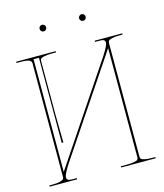

<svg xmlns="http://www.w3.org/2000/svg" viewBox="-133 -1029 966 1128"><g transform="rotate(-15 350.0 -465.0)"><path d="M215.8 -896Q210 -901.9 210 -910.2Q210 -918.5 215.8 -924.3Q221.7 -930.2 230 -930.2Q238.3 -930.2 244.1 -924.3Q250 -918.5 250 -910.2Q250 -901.9 244.1 -896Q238.3 -890.1 230 -890.1Q221.7 -890.1 215.8 -896ZM456.1 -896Q450.2 -901.9 450.2 -910.2Q450.2 -918.5 456.1 -924.3Q461.9 -930.2 470.2 -930.2Q478.5 -930.2 484.4 -924.3Q490.2 -918.5 490.2 -910.2Q490.2 -901.9 484.4 -896Q478.5 -890.1 470.2 -890.1Q461.9 -890.1 456.1 -896ZM27.3 0V-7.3H42.5Q74.7 -7.3 92 -12Q109.4 -16.6 113.5 -22Q117.7 -27.3 117.7 -36.1V-726.6Q117.7 -739.7 103 -746.1Q88.4 -752.4 42.5 -752.4H27.3V-759.8H267.6V-752.4H245.1Q212.9 -752.4 195.6 -748.3Q178.2 -744.1 174.1 -739Q169.9 -733.9 169.9 -725.1V-405.3L172.4 -230H162.6V-747.6H129.9V-62.5L528.8 -657.2Q565.9 -713.9 565.9 -732.9Q565.9 -752.4 537.1 -752.4H504.9V-759.8H672.4V-752.4H657.7Q625.5 -752.4 608.2 -748Q590.8 -743.7 586.7 -738.3Q582.5 -732.9 582.5 -724.1V-33.7Q582.5 -24.9 586.7 -20Q590.8 -15.1 608.2 -11.2Q625.5 -7.3 657.7 -7.3H672.4V0H462.4V-7.3H495.1Q527.3 -7.3 544.7 -11.2Q562 -15.1 565.9 -20Q569.8 -24.9 569.8 -33.7V-697.3L170.9 -103Q133.8 -46.4 133.8 -26.9Q133.8 -7.3 163.1 -7.3H194.8V0Z"/></g></svg>

Font: ZnikomitNo25
Style: Regular
Weight: 100
Designer: gluk
Foundry: gluk
Version: Version 0.56